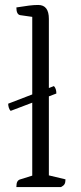

<svg xmlns="http://www.w3.org/2000/svg" viewBox="-20 -754 327 774"><path d="M46 0Q46 -15 50 -22Q54 -29 62 -31L110 -46V-686L61 -693Q46 -696 46 -724Q77 -729 97 -731.5Q117 -734 134 -734Q177 -734 177 -678V-47L244 -31Q244 -18 240 -11.5Q236 -5 226 0ZM13 -336 197.4 -407Q207.2 -397 207.2 -377L22.9 -307Q17.9 -312 15.5 -320Q13 -328 13 -336Z"/></svg>

Font: Petrona Light
Style: Regular
Weight: 300
Designer: Ringo R. Seeber
Foundry: Ringo R. Seeber
Version: Version 2.001; ttfautohint (v1.8.3)